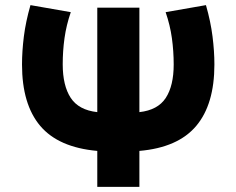

<svg xmlns="http://www.w3.org/2000/svg" viewBox="-20 -730 923 750"><path d="M360 0V-140.5Q208.5 -154 137.2 -238.2Q66 -322.5 66 -478Q66 -529.5 73.2 -587.5Q80.5 -645.5 99 -710L256.5 -682.5Q239 -631.5 232 -581.2Q225 -531 225 -479Q225 -395.5 256.2 -347.8Q287.5 -300 360 -292V-700H524.5V-292Q596.5 -300 627.5 -347.5Q658.5 -395 658.5 -478Q658.5 -530 651.5 -580.8Q644.5 -631.5 627 -682.5L784.5 -710Q803 -645.5 810.2 -587.5Q817.5 -529.5 817.5 -478Q817.5 -322 746.2 -237.8Q675 -153.5 524.5 -140.5V0Z"/></svg>

Font: Geologica
Style: Bold
Weight: 700
Designer: Sindre Bremnes, Frode Helland
Foundry: Monokrom Skriftforlag AS
Version: Version 1.010; ttfautohint (v1.8.4.7-5d5b);gftools[0.9.28]